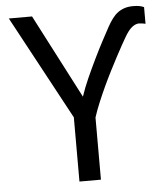

<svg xmlns="http://www.w3.org/2000/svg" viewBox="-52 -766 704 813"><g transform="rotate(-5 300.0 -360.0)"><path d="M298.8 -356.9Q311 -393.6 329.3 -434.6Q347.7 -475.6 366.7 -514.6Q385.7 -553.7 403.6 -587.2Q421.4 -620.6 433.1 -642.1Q443.8 -661.6 455.1 -676.5Q466.3 -691.4 479.5 -700.9Q492.7 -710.4 508.3 -715.3Q523.9 -720.2 543.9 -720.2Q560.5 -720.2 571 -718Q581.5 -715.8 589.8 -711.9V-641.1Q584 -642.6 575.9 -643.8Q567.9 -645 562 -645Q548.3 -645 533.2 -633.5Q518.1 -622.1 501 -592.8Q495.1 -582.5 483.6 -562.3Q472.2 -542 458 -515.1Q443.8 -488.3 427.7 -456.8Q411.6 -425.3 396.2 -392.1Q380.9 -358.9 367.2 -326.2Q353.5 -293.5 344.2 -264.2V0H252.9V-272.9L15.1 -713.9H113.8Z"/></g></svg>

Font: Noto Mono
Style: Regular
Weight: 400
Designer: Monotype Design Team
Foundry: Monotype Imaging Inc.
Version: Version 1.00